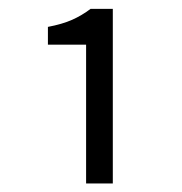

<svg xmlns="http://www.w3.org/2000/svg" viewBox="-20 -830 418 442"><path d="M178.2 -407.7V-727.1H90.3V-768.1Q123.5 -774.4 146 -784.4Q168.5 -794.4 188.5 -809.6H239.7V-407.7Z"/></svg>

Font: Akatab
Style: Regular
Weight: 400
Designer: SIL Global
Foundry: SIL Global
Version: Version 4.100